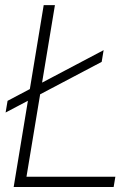

<svg xmlns="http://www.w3.org/2000/svg" viewBox="-20 -748 549 768"><path d="M34.7 0 154.8 -727.5H199.7L85.9 -41H441.4L434.6 0ZM2.4 -297.9 10.3 -344.7 394.5 -547.4 386.7 -500.5Z"/></svg>

Font: Inter Display Extra Light
Style: Italic
Weight: 200
Italic angle: -9.39999°
Designer: Rasmus Andersson
Foundry: rsms
Version: Version 4.000;git-4fc901f